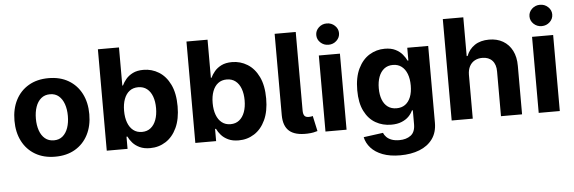

<svg xmlns="http://www.w3.org/2000/svg" viewBox="-57 -963 4101 1372"><g transform="rotate(-5 1993.5 -276.5)"><path d="M306.8 10.7Q224.1 10.7 163.9 -24.7Q103.7 -60 71 -123.4Q38.4 -186.8 38.4 -270.6Q38.4 -355.1 71 -418.5Q103.7 -481.9 163.9 -517.2Q224.1 -552.6 306.8 -552.6Q389.6 -552.6 449.8 -517.2Q509.9 -481.9 542.6 -418.5Q575.3 -355.1 575.3 -270.6Q575.3 -186.8 542.6 -123.4Q509.9 -60 449.8 -24.7Q389.6 10.7 306.8 10.7ZM307.5 -106.5Q345.2 -106.5 370.4 -128Q395.6 -149.5 408.6 -186.8Q421.5 -224.1 421.5 -271.7Q421.5 -319.2 408.6 -356.5Q395.6 -393.8 370.4 -415.5Q345.2 -437.1 307.5 -437.1Q269.5 -437.1 243.8 -415.5Q218 -393.8 205.1 -356.5Q192.1 -319.2 192.1 -271.7Q192.1 -224.1 205.1 -186.8Q218 -149.5 243.8 -128Q269.5 -106.5 307.5 -106.5Z M676.8 0V-727.3H828.1V-453.8H832.7Q842.7 -475.9 861.7 -498.8Q880.7 -521.7 911.4 -537.1Q942.1 -552.6 987.9 -552.6Q1047.6 -552.6 1098 -521.5Q1148.4 -490.4 1178.6 -428.1Q1208.8 -365.8 1208.8 -272Q1208.8 -180.8 1179.5 -118.1Q1150.2 -55.4 1100 -23.3Q1049.7 8.9 987.6 8.9Q943.5 8.9 912.8 -5.7Q882.1 -20.2 862.6 -42.4Q843 -64.6 832.7 -87.4H826V0ZM824.9 -272.7Q824.9 -224.1 838.4 -187.9Q851.9 -151.6 877.5 -131.6Q903.1 -111.5 939.6 -111.5Q976.6 -111.5 1002.1 -131.9Q1027.7 -152.3 1041 -188.7Q1054.3 -225.1 1054.3 -272.7Q1054.3 -320 1041.2 -355.8Q1028.1 -391.7 1002.5 -411.9Q976.9 -432.2 939.6 -432.2Q902.7 -432.2 877.3 -412.6Q851.9 -393.1 838.4 -357.2Q824.9 -321.4 824.9 -272.7Z M1312.1 0V-727.3H1463.4V-453.8H1468Q1478 -475.9 1497 -498.8Q1516 -521.7 1546.7 -537.1Q1577.4 -552.6 1623.2 -552.6Q1682.9 -552.6 1733.3 -521.5Q1783.7 -490.4 1813.9 -428.1Q1844.1 -365.8 1844.1 -272Q1844.1 -180.8 1814.8 -118.1Q1785.5 -55.4 1735.3 -23.3Q1685 8.9 1622.9 8.9Q1578.8 8.9 1548.1 -5.7Q1517.4 -20.2 1497.9 -42.4Q1478.3 -64.6 1468 -87.4H1461.3V0ZM1460.2 -272.7Q1460.2 -224.1 1473.7 -187.9Q1487.2 -151.6 1512.8 -131.6Q1538.4 -111.5 1574.9 -111.5Q1611.9 -111.5 1637.4 -131.9Q1663 -152.3 1676.3 -188.7Q1689.6 -225.1 1689.6 -272.7Q1689.6 -320 1676.5 -355.8Q1663.4 -391.7 1637.8 -411.9Q1612.2 -432.2 1574.9 -432.2Q1538 -432.2 1512.6 -412.6Q1487.2 -393.1 1473.7 -357.2Q1460.2 -321.4 1460.2 -272.7Z M1944.6 -727.3H2095.9V-163.4Q2096.2 -137.4 2105.3 -125.9Q2114.3 -114.3 2136.4 -114.3Q2147.7 -114.7 2154.1 -115.8Q2160.5 -116.8 2164.8 -118.6L2188.9 -8.5Q2177.2 -5 2160.3 -1.2Q2143.5 2.5 2115.1 3.6Q2028.1 6.7 1986.5 -29.3Q1945 -65.3 1944.6 -143.1Z M2245.7 0V-545.5H2397V0ZM2321.7 -615.8Q2288 -615.8 2264 -638.3Q2240.1 -660.9 2240.1 -692.5Q2240.1 -723.7 2264 -746.3Q2288 -768.8 2321.7 -768.8Q2355.5 -768.8 2379.4 -746.3Q2403.4 -723.7 2403.4 -692.5Q2403.4 -660.9 2379.4 -638.3Q2355.5 -615.8 2321.7 -615.8Z M2763.5 215.9Q2690 215.9 2637.6 195.8Q2585.2 175.8 2554.3 141.3Q2523.4 106.9 2514.2 63.9L2654.1 45.1Q2660.5 61.4 2674.4 75.6Q2688.2 89.8 2711.1 98.5Q2734 107.2 2767 107.2Q2816.4 107.2 2848.5 83.3Q2880.7 59.3 2880.7 3.2V-96.6H2874.3Q2864.3 -73.9 2844.5 -53.6Q2824.6 -33.4 2793.3 -20.6Q2762.1 -7.8 2718.8 -7.8Q2657.3 -7.8 2607.1 -36.4Q2556.8 -65 2527.2 -124.1Q2497.5 -183.2 2497.5 -273.8Q2497.5 -366.5 2527.7 -428.6Q2557.9 -490.8 2608.1 -521.7Q2658.4 -552.6 2718.4 -552.6Q2764.2 -552.6 2795.1 -537.1Q2826 -521.7 2845 -498.8Q2864 -475.9 2874.3 -453.8H2880V-545.5H3030.2V5.3Q3030.2 74.9 2996.1 121.8Q2962 168.7 2901.8 192.3Q2841.6 215.9 2763.5 215.9ZM2766.7 -121.4Q2803.3 -121.4 2828.7 -139.7Q2854 -158 2867.7 -192.3Q2881.4 -226.6 2881.4 -274.5Q2881.4 -322.4 2867.9 -357.8Q2854.4 -393.1 2828.8 -412.6Q2803.3 -432.2 2766.7 -432.2Q2729.4 -432.2 2703.8 -412.1Q2678.3 -392 2665.1 -356.5Q2652 -321 2652 -274.5Q2652 -227.3 2665.3 -193Q2678.6 -158.7 2704 -140.1Q2729.4 -121.4 2766.7 -121.4Z M3302.2 -315.3V0H3150.9V-727.3H3297.9V-449.2H3304.3Q3322.8 -497.5 3364 -525Q3405.2 -552.6 3467.3 -552.6Q3524.1 -552.6 3566.6 -527.9Q3609 -503.2 3632.6 -457.2Q3656.2 -411.2 3655.9 -347.3V0H3504.6V-320.3Q3505 -370.7 3479.2 -398.8Q3453.5 -426.8 3407.3 -426.8Q3376.4 -426.8 3352.8 -413.7Q3329.2 -400.6 3315.9 -375.5Q3302.6 -350.5 3302.2 -315.3Z M3775.2 0V-545.5H3926.5V0ZM3851.2 -615.8Q3817.5 -615.8 3793.5 -638.3Q3769.5 -660.9 3769.5 -692.5Q3769.5 -723.7 3793.5 -746.3Q3817.5 -768.8 3851.2 -768.8Q3884.9 -768.8 3908.9 -746.3Q3932.9 -723.7 3932.9 -692.5Q3932.9 -660.9 3908.9 -638.3Q3884.9 -615.8 3851.2 -615.8Z"/></g></svg>

Font: InterMG
Style: Bold
Weight: 700
Designer: Rasmus Andersson
Foundry: rsms
Version: Version 3.019;December 26, 2023;FontCreator 15.0.0.2955 64-b